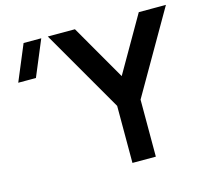

<svg xmlns="http://www.w3.org/2000/svg" viewBox="-103 -840 1041 960"><g transform="rotate(-15 417.0 -360.0)"><path d="M467.8 0V-295.2L222.5 -720H363L528.3 -433.2L693.5 -720H834L588.9 -295.2V0ZM111.5 -535H20L97.2 -720H188.7Z"/></g></svg>

Font: Vela Sans GX ExtLt
Style: Regular
Weight: 200
Designer: Principal design: Mikhail Sharanda - project Manrope.
Design modification: Ravid Balaliev
Foundry: Mikhail Sharanda
Version: Version 1.001